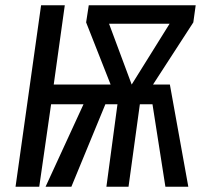

<svg xmlns="http://www.w3.org/2000/svg" viewBox="-20 -709 782 729"><path d="M714 -624 561 -388H625L695 0H608L559 -313H511L468 0H384L426 -313H380L251 0H153L297 -313H174L129 0H39L136 -689H226L184 -388H400L307 -624L317 -689H723ZM480 -388 624 -619H394Z"/></svg>

Font: Fira Sans Compressed
Style: Italic
Weight: 400
Width: 1
Italic angle: -8°
Designer: bBox Type GmbH & Carrois Corporate GbR & Edenspiekermann AG
Foundry: bBox Type GmbH & Carrois Corporate GbR & Edenspiekermann AG
Version: Version 4.301